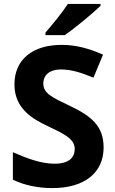

<svg xmlns="http://www.w3.org/2000/svg" viewBox="-20 -954 591 984"><path d="M495 -924V-934H328C299 -889 245 -824 213 -787V-774H312C363 -809 457 -887 495 -924ZM511 -198C511 -310 446 -360 337 -412C247 -455 202 -475 202 -526C202 -569 234 -598 291 -598C345 -598 393 -583 459 -556L508 -674C434 -706 370 -724 296 -724C147 -724 54 -649 54 -521C54 -391 158 -340 224 -308C303 -270 363 -244 363 -191C363 -147 334 -115 260 -115C188 -115 114 -144 46 -174V-33C104 -5 174 10 248 10C416 10 511 -71 511 -198Z"/></svg>

Font: Noto Kufi Arabic
Style: Bold
Weight: 700
Designer: Monotype Design Team, David Williams, Khaled Hosny
Foundry: Google LLC
Version: Version 2.109